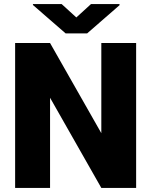

<svg xmlns="http://www.w3.org/2000/svg" viewBox="-20 -922 742 942"><path d="M647.9 -710.9V0H477.1L225.6 -442.4V0H54.2V-710.9H225.6L477.1 -268.6V-710.9ZM282.7 -901.9 354.5 -836.4 426.3 -901.9H566.4V-896.5L407.7 -758.3H301.8L141.6 -897.5V-901.9Z"/></svg>

Font: Vazirmatn UI FD Black
Style: Regular
Weight: 900
Designer: Saber Rastikerdar
Foundry: Saber Rastikerdar
Version: Version 33.003